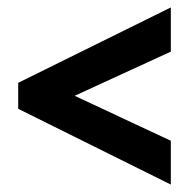

<svg xmlns="http://www.w3.org/2000/svg" viewBox="-20 -617 513 517"><path d="M440 -120 29 -324V-394L440 -597V-478L181 -359L440 -238Z"/></svg>

Font: Noto Sans Khmer ExtraCondensed
Style: Bold
Weight: 700
Width: 2
Designer: Danh Hong and the Monotype Design Team
Foundry: Monotype Imaging Inc.
Version: Version 2.004